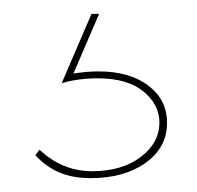

<svg xmlns="http://www.w3.org/2000/svg" viewBox="-20 -20 284 277"><path d="M221 157Q221 193 190 215Q159 237 111 237Q85 237 66 229Q47 221 31 204L37 196Q70 227 113 227Q156 227 183 206.5Q210 186 210 157Q210 131 187 112Q164 93 121 93Q93 93 69 100L112 0H123L86 86Q106 83 122 83Q167 83 194 103.5Q221 124 221 157Z"/></svg>

Font: Ysabeau Hairline
Style: Regular
Weight: 100
Designer: Christian Thalmann (Catharsis Fonts)
Version: Version 0.003